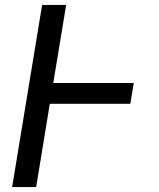

<svg xmlns="http://www.w3.org/2000/svg" viewBox="-20 -755 640 775"><path d="M29 0 150 -735H247L195 -420H520L506 -336H181L126 0Z"/></svg>

Font: Iosevka Aile Medium
Style: Italic
Weight: 500
Italic angle: -9°
Designer: Belleve Invis
Foundry: Belleve Invis
Version: Version 31.1.0; ttfautohint (v1.8.4)